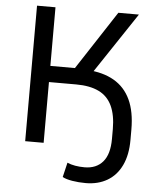

<svg xmlns="http://www.w3.org/2000/svg" viewBox="-59 -755 818 995"><g transform="rotate(5 349.5 -258.0)"><path d="M424 189Q387 189 354 183.5Q321 178 303 168L321 92Q339 100 362 104Q385 108 411 108Q472 108 506 68.5Q540 29 540 -51V-102Q540 -175 517.5 -223Q495 -271 448.5 -293.5Q402 -316 331 -316H189V0H93V-705H189V-400H332L303 -379L516 -705H623L395 -363L380 -396Q464 -391 521 -358Q578 -325 607 -263Q636 -201 636 -108V-54Q636 24 610 78.5Q584 133 536 161Q488 189 424 189Z"/></g></svg>

Font: Nunito Sans 10pt Medium
Style: Regular
Weight: 500
Designer: Vernon Adams
Foundry: Vernon Adams
Version: Version 3.101;gftools[0.9.27]